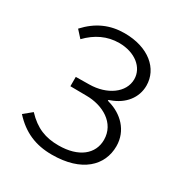

<svg xmlns="http://www.w3.org/2000/svg" viewBox="-175 -887 986 1033"><g transform="rotate(30 318.0 -371.0)"><path d="M74 -648 113 -605C167 -661 231 -692 305 -692C403 -692 472 -636 472 -563C472 -480 386 -419 276 -418L193 -417V-359L293 -358C394 -358 494 -304 494 -199C494 -112 422 -51 296 -51C216 -51 154 -74 92 -140L42 -99C111 -23 190 10 290 10C476 10 569 -83 569 -203C569 -300 499 -366 417 -389C402 -393 402 -396 417 -401C497 -429 546 -491 546 -566C546 -671 453 -752 304 -752C214 -752 139 -719 74 -648Z"/></g></svg>

Font: 18Franklin Light
Style: Regular
Weight: 300
Designer: Pablo Impallari, Rodrigo Fuenzalida (Modified by Dan O. Williams)
Version: Version 0.025;PS 000.025;hotconv 1.0.88;makeotf.lib2.5.64775